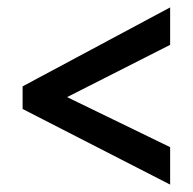

<svg xmlns="http://www.w3.org/2000/svg" viewBox="-20 -583 520 518"><path d="M41 -289 439 -85V-186L161 -321L439 -462V-563L41 -350Z"/></svg>

Font: Noto Sans Gurmukhi UI Condensed SemiBold
Style: Regular
Weight: 600
Width: 3
Designer: Jelle Bosma - Monotype Design Team
Foundry: Monotype Imaging Inc.
Version: Version 2.004